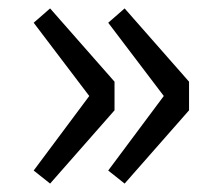

<svg xmlns="http://www.w3.org/2000/svg" viewBox="-20 -510 519 456"><path d="M99 -74 60 -105 192 -282 60 -456 99 -490 252 -316V-248ZM276 -74 237 -105 369 -282 237 -456 276 -490 429 -316V-248Z"/></svg>

Font: Noto Sans SC
Style: Regular
Weight: 400
Designer: Ryoko NISHIZUKA  (kana, bopomofo & ideographs); Paul D. Hunt (Latin, Greek & Cyrillic); Sandoll Communications , Soo-you
Foundry: Adobe
Version: Version 2.002;hotconv 1.0.116;makeotfexe 2.5.65601